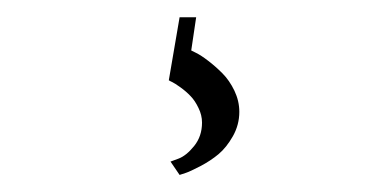

<svg xmlns="http://www.w3.org/2000/svg" viewBox="-20 -33 442 226"><path d="M191.4 -12.7Q191.4 -12.7 210.9 -12.7L205.1 26.4L210.9 29.3Q216.8 32.2 225.1 38.6Q233.4 44.9 241.7 53.2Q250 61.5 255.9 73.7Q261.7 85.9 261.7 98.6Q261.7 113.8 254.2 127.2Q246.6 140.6 237.3 148.4Q228 156.2 215.8 162.6Q203.6 168.9 199 170.4Q194.3 171.9 191.4 172.9L180.7 157.2L189.9 153.8Q199.2 150.4 208.5 138.9Q217.8 127.4 217.8 111.3Q217.8 102.5 213.6 94Q209.5 85.4 204.3 80.1Q199.2 74.7 192.4 69.8Q185.5 64.9 182.9 63.7Q180.2 62.5 178.7 61.5Q178.7 60.5 191.4 -12.7Z"/></svg>

Font: Buda
Style: light
Weight: 400
Version: Version 1.002